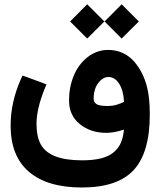

<svg xmlns="http://www.w3.org/2000/svg" viewBox="-20 -624 729 873"><path d="M661.1 -103.5Q661.1 69.8 587.9 149.2Q514.6 228.5 352.1 228.5Q195.3 228.5 111.8 157.2Q28.3 85.9 28.3 -52.7Q28.3 -159.2 74.7 -263.7L82.5 -280.3L99.6 -274.4L172.4 -247.6L191.4 -240.2L183.6 -221.7Q146 -129.4 146 -61Q146 -3.4 165.3 32.2Q184.6 67.9 230.7 86.4Q276.9 105 354 105Q405.3 105 441.4 95.5Q477.5 85.9 498.8 66.9Q520 47.9 530.3 23.4Q540.5 -1 543.5 -34.7Q500 -20 462.4 -20Q392.6 -20 343.3 -59.3Q293.9 -98.6 293.9 -168Q293.9 -227.1 314.9 -278.8Q335.9 -330.6 377.7 -363.8Q419.4 -397 472.7 -397Q508.3 -397 538.6 -382.8Q568.8 -368.7 590.1 -344Q611.3 -319.3 626 -290Q640.6 -260.7 648.9 -226.6Q661.1 -178.7 661.1 -103.5ZM405.8 -174.8Q405.8 -158.7 419.2 -150.4Q432.6 -142.1 468.3 -142.1Q491.7 -142.1 511 -147.9Q530.3 -153.8 543.9 -161.1Q541.5 -211.9 522 -242.9Q502.4 -273.9 473.1 -273.9Q447.8 -273.9 426.8 -246.6Q405.8 -219.2 405.8 -174.8ZM533.2 -604.5 611.3 -526.4 533.2 -448.7 455.6 -526.4ZM376.5 -604.5 454.6 -526.4 376.5 -448.7 298.8 -526.4Z"/></svg>

Font: Samim FD
Style: Bold-FD
Weight: 700
Foundry: DejaVu fonts team - Redesigned by Saber Rastikerdar
Version: Version 4.0.1